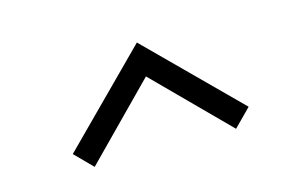

<svg xmlns="http://www.w3.org/2000/svg" viewBox="-50 -842 769 495"><g transform="rotate(-15 335.0 -595.0)"><path d="M105.5 -501 339.5 -736 575 -501.5 529 -455 339.5 -645.5 151.5 -454.5Z"/></g></svg>

Font: Cns Manrope
Style: Regular
Weight: 400
Designer: Mikhail Sharanda
Foundry: Mikhail Sharanda
Version: Version 4.504